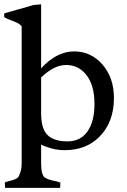

<svg xmlns="http://www.w3.org/2000/svg" viewBox="-20 -692 592 896"><path d="M171.9 -330.6V-165.5Q171.9 -100.1 194.3 -70.3Q223.1 -32.2 295.4 -32.2Q355.5 -32.2 388.7 -79.1Q420.9 -126 420.9 -206.5Q420.9 -298.3 379.4 -346.7Q343.8 -388.7 288.1 -388.7Q232.4 -388.7 171.9 -330.6ZM281.2 8.8Q227.5 8.8 171.9 -17.1V70.3Q171.9 126 190.4 137.2Q207 147 230 151.4Q252.9 155.8 261.7 160.2Q261.7 170.9 260.7 184.6H3.9Q2.4 171.4 2.4 160.2Q7.8 156.2 18.1 154.1Q28.3 151.9 39.1 148.4Q66.4 140.6 70.3 124.5Q81.1 101.1 81.1 71.3V-568.8Q73.7 -580.6 50.5 -589.8Q27.3 -599.1 15.9 -603.5Q4.4 -607.9 -0.5 -613.3V-625Q-0.5 -627.4 0.5 -629.9Q34.7 -639.6 68.6 -649.2Q102.5 -658.7 136.7 -668.5L171.9 -671.9V-373Q244.1 -452.1 326.2 -452.1Q404.3 -452.1 458 -391.1Q511.7 -329.1 511.7 -234.9Q511.7 -123 445.3 -55.2Q383.3 8.8 281.2 8.8Z"/></svg>

Font: RadleyRegular
Style: Regular
Weight: 400
Designer: vernon adams
Foundry: vernon adams
Version: Version 1.000;PS 001.001;hotconv 1.0.56